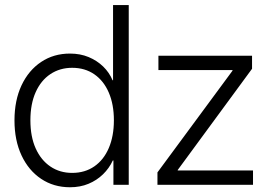

<svg xmlns="http://www.w3.org/2000/svg" viewBox="-20 -748 1093 777"><path d="M263.2 9.8Q197.3 9.8 146.5 -24.2Q95.7 -58.1 67.1 -119.1Q38.6 -180.2 38.6 -260.7Q38.6 -341.8 67.1 -402.6Q95.7 -463.4 146.5 -497.3Q197.3 -531.2 263.2 -531.2Q304.7 -531.2 338.6 -517.1Q372.6 -502.9 397.5 -478.8Q422.4 -454.6 435.5 -423.3H437.5V-727.5H501V0H439V-98.6H436.5Q421.9 -66.9 396.7 -42.5Q371.6 -18.1 338.1 -4.2Q304.7 9.8 263.2 9.8ZM272 -48.3Q323.7 -48.3 361.8 -74.7Q399.9 -101.1 420.4 -149.2Q440.9 -197.3 440.9 -261.2Q440.9 -325.2 420.4 -373Q399.9 -420.9 361.8 -447.3Q323.7 -473.6 272 -473.6Q222.2 -473.6 183.8 -448Q145.5 -422.4 124.3 -374.8Q103 -327.1 103 -261.2Q103 -194.8 124.5 -147.2Q146 -99.6 184.1 -74Q222.2 -48.3 272 -48.3ZM617.2 0V-50.3L920.9 -461.9V-464.4H621.1V-522.5H1000V-469.7L699.2 -60.1V-58.1H1003.9V0Z"/></svg>

Font: Inter 28pt Light
Style: Regular
Weight: 300
Designer: Rasmus Andersson
Foundry: rsms
Version: Version 4.001;git-66647c0bb